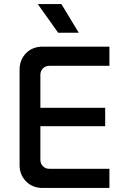

<svg xmlns="http://www.w3.org/2000/svg" viewBox="-20 -931 614 951"><path d="M191 0Q141 0 109 -32.5Q77 -65 77 -114V-586Q77 -635 109 -667.5Q141 -700 191 -700H522V-605H224Q205 -605 192.5 -592Q180 -579 180 -560V-140Q180 -121 192.5 -108Q205 -95 224 -95H522V0ZM128 -306V-397H501V-306ZM268 -769 167 -911H284L370 -769Z"/></svg>

Font: SUSE Medium
Style: Regular
Weight: 500
Designer: Rene Bieder
Foundry: SUSE
Version: Version 1.000